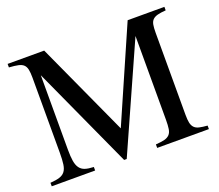

<svg xmlns="http://www.w3.org/2000/svg" viewBox="-112 -820 1113 977"><g transform="rotate(-20 444.5 -331.0)"><path d="M418 0H404L153 -550V-147Q153 -109 157 -85Q161 -61 171.5 -46.5Q182 -32 200 -26Q218 -20 247 -19V0H12V-19Q43 -21 62 -27Q81 -33 91.5 -46.5Q102 -60 105.5 -84Q109 -108 109 -147V-553Q109 -580 105.5 -597Q102 -614 92 -623.5Q82 -633 63.5 -637Q45 -641 14 -643V-662H212L443 -157L664 -662H863V-643Q835 -641 818 -636.5Q801 -632 791.5 -622.5Q782 -613 779 -596.5Q776 -580 776 -553V-109Q776 -82 779.5 -65.5Q783 -49 792.5 -39Q802 -29 819 -25Q836 -21 863 -19V0H583V-19Q613 -21 630.5 -25.5Q648 -30 658 -40.5Q668 -51 671 -70Q674 -89 674 -120V-573Z"/></g></svg>

Font: Klingon pIqaD Mandel
Style: Regular
Weight: 400
Width: 0
Designer: Mike Neff (qa'vaj)
Foundry: Mike Neff and Michael Everson
Version: Version 2.003